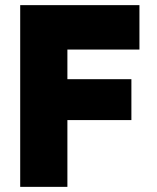

<svg xmlns="http://www.w3.org/2000/svg" viewBox="-20 -727 609 747"><path d="M58.6 -707H522.5V-534.2H242.2V-418.9H491.2V-259.8H242.2V0H58.6Z"/></svg>

Font: Wanted Sans Black
Style: Regular
Weight: 900
Designer: Original Design by Kil Hyung-jin and Kang Hanbin, Wanted Lab, Inc; Hangeul from Source Han Sans by Jang Soo-young and Ka
Foundry: Wanted Lab, Inc.
Version: Version 1.003